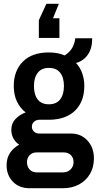

<svg xmlns="http://www.w3.org/2000/svg" viewBox="-20 -816 526 1018"><path d="M136 182Q82 182 48.5 147.5Q15 113 15 60Q15 21 34 -6.5Q53 -34 82 -49Q63 -61 51.5 -81.5Q40 -102 40 -128Q40 -162 62 -185Q84 -208 116 -220Q86 -243 69.5 -278.5Q53 -314 53 -360Q53 -441 101.5 -489.5Q150 -538 239 -538Q287 -538 323 -522Q355 -543 366.5 -569Q378 -595 379 -613H469Q469 -560 446 -526.5Q423 -493 383 -482Q404 -460 415.5 -428.5Q427 -397 427 -360Q427 -278 378.5 -230Q330 -182 241 -181H189Q172 -181 160.5 -170.5Q149 -160 149 -144Q149 -129 160 -118.5Q171 -108 186 -108H357Q409 -108 443.5 -71Q478 -34 478 24Q478 71 457 106.5Q436 142 399 162Q362 182 314 182ZM175 98H314Q338 98 354 82.5Q370 67 370 44Q370 20 355.5 6Q341 -8 317 -8H175Q151 -8 137 7Q123 22 123 44Q123 67 137 82.5Q151 98 175 98ZM239 -263Q279 -263 299 -289Q319 -315 319 -360Q319 -405 299 -430.5Q279 -456 239 -456Q200 -456 180 -430Q160 -404 160 -360Q160 -314 180 -288.5Q200 -263 239 -263ZM186 -615V-709L226 -796H292L261 -719H295V-615Z"/></svg>

Font: Archivo Narrow SemiBold
Style: Regular
Weight: 600
Designer: Hector Gatti
Foundry: Omnibus-Type
Version: Version 3.002